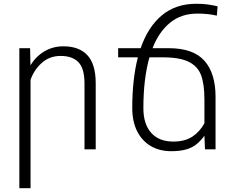

<svg xmlns="http://www.w3.org/2000/svg" viewBox="-20 -780 1200 1003"><path d="M139.6 -363.3V203.1H81.1V-528.3H137.2L139.2 -439Q167.5 -485.4 211.9 -511.7Q256.3 -538.1 311.5 -538.1Q392.6 -538.1 436 -492.2Q479.5 -446.3 480 -346.7V0H421.4V-346.7Q420.9 -423.3 389.2 -455.6Q357.4 -487.8 296.9 -487.8Q239.3 -487.8 199 -452.1Q158.7 -416.5 139.6 -363.3Z M776.9 -528.3H861.3Q989.3 -528.3 1047.6 -462.9Q1106 -397.5 1106 -274.4V0H1050.8L1047.9 -70.8Q1026.4 -42 1004.4 -24.9Q982.4 -7.8 951.2 1Q919.9 9.8 874 9.8Q814 9.8 768.1 -16.8Q722.2 -43.5 696.5 -94.2Q670.9 -145 670.9 -215.8Q670.9 -366.2 700.2 -480.5H597.2V-528.3H714.8Q753.4 -640.1 825.9 -700.2Q898.4 -760.3 1004.9 -760.3Q1038.6 -760.3 1064.2 -756.8Q1089.8 -753.4 1116.7 -747.1L1112.8 -698.2Q1068.8 -709 1011.2 -709Q926.8 -709 868.7 -661.6Q810.5 -614.3 776.9 -528.3ZM760.7 -480.5Q729 -369.1 729 -214.8Q729 -132.3 769.5 -86.4Q810.1 -40.5 885.3 -40.5Q945.3 -40.5 984.4 -65.9Q1023.4 -91.3 1047.9 -136.2V-259.8Q1047.9 -338.9 1031 -385.7Q1014.2 -432.6 967 -456.5Q919.9 -480.5 830.6 -480.5Z"/></svg>

Font: Mardoto Light
Style: Regular
Weight: 400
Designer: Christian Robertson, Vahan Hovhannisyan
Foundry: Google
Version: Version 1.000